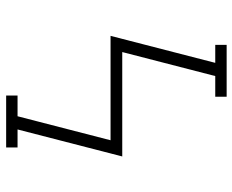

<svg xmlns="http://www.w3.org/2000/svg" viewBox="-88 -688 775 640"><g transform="rotate(-90 300.0 -367.5)"><path d="M298 0V-38H367L447 -348H99L189 -697H129V-735Q172 -735 215.5 -735Q259 -735 302 -735V-697H233L153 -387H501L411 -38H471V0Z"/></g></svg>

Font: Iosevka Slab XLtEx
Style: Regular
Weight: 200
Width: 7
Monospace: yes
Designer: Belleve Invis
Foundry: Belleve Invis
Version: Version 11.1.0; ttfautohint (v1.8.3)